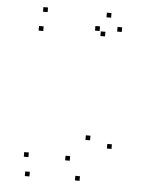

<svg xmlns="http://www.w3.org/2000/svg" viewBox="-52 -571 725 829"><g transform="rotate(5 310.0 -157.0)"><path d="M323.5 210V190H303.5V210ZM449 60.8V40.8H429V60.8ZM449 -446.2V-466.2H429V-446.2ZM397.8 -503.7V-523.7H377.8V-503.7ZM122.7 -503.7V-523.7H102.7V-503.7ZM111 -420.8V-440.8H91V-420.8ZM378.7 -420.8V-440.8H358.7V-420.8ZM353.5 -442V-462H333.5V-442ZM353.5 31.8V11.8H333.5V31.8ZM273.8 127.2V107.2H253.8V127.2ZM94.7 127.2V107.2H74.7V127.2ZM106.3 210V190H86.3V210Z"/></g></svg>

Font: Monaspace Krypton Dots Var
Style: Regular
Weight: 400
Designer: Riley Cran and the Lettermatic Team
Version: Version 1.100 (Monaspace Krypton Dots)